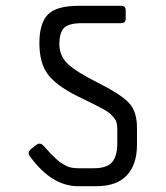

<svg xmlns="http://www.w3.org/2000/svg" viewBox="-20 -643 574 663"><path d="M453 -202V-143Q453 -75 418 -37.5Q383 0 312 0H250Q159 0 85 -101Q79 -107 79 -114Q79 -121 88 -129L103 -141Q110 -147 116.5 -147Q123 -147 129 -141Q135 -135 146.5 -122Q158 -109 162 -105.5Q166 -102 176 -92.5Q186 -83 192.5 -79.5Q199 -76 209 -70Q224 -62 252 -62H303Q350 -62 367.5 -83.5Q385 -105 385 -148V-198Q385 -223 375 -234.5Q365 -246 358.5 -252Q352 -258 337 -266Q322 -274 312 -279Q285 -293 247 -311Q172 -349 144 -388Q116 -427 116 -494.5Q116 -562 145 -592.5Q174 -623 253 -623H398Q414 -623 414 -608V-578Q414 -563 398 -563H264Q217 -563 201 -546.5Q185 -530 185 -490.5Q185 -451 213 -423.5Q241 -396 319.5 -356.5Q398 -317 425.5 -287.5Q453 -258 453 -202Z"/></svg>

Font: Rajdhani Medium
Style: Regular
Weight: 500
Designer: Satya Rajpurohit, Jyotish Sonowal
Foundry: Indian Type Foundry
Version: Version 1.201 February 1, 2022